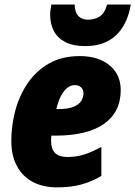

<svg xmlns="http://www.w3.org/2000/svg" viewBox="-20 -807 590 837"><path d="M229.5 9.8Q166.5 9.8 121.6 -14.6Q76.7 -39.1 53 -84.5Q29.3 -129.9 29.3 -192.4Q29.3 -258.8 46.6 -324.5Q64 -390.1 100.6 -444.1Q137.2 -498 193.6 -530.3Q250 -562.5 327.6 -562.5Q409.2 -562.5 457.8 -522.2Q506.3 -481.9 506.3 -414.1Q506.3 -366.2 487.8 -329.1Q469.2 -292 433.1 -266.8Q397 -241.7 344.5 -228.8Q292 -215.8 223.6 -215.8H204.1Q203.1 -210.4 202.9 -205.3Q202.6 -200.2 202.6 -195.8Q202.6 -156.7 220.5 -139.6Q238.3 -122.6 273.4 -122.6Q312.5 -122.6 345.9 -133.1Q379.4 -143.6 421.9 -166.5V-40Q377.4 -14.2 332.5 -2.2Q287.6 9.8 229.5 9.8ZM225.6 -331.5H233.9Q276.4 -331.5 300.3 -341.3Q324.2 -351.1 334 -366.9Q343.8 -382.8 343.8 -400.4Q343.8 -416 333.7 -426Q323.7 -436 305.7 -436Q287.6 -436 271.7 -422.6Q255.9 -409.2 244.1 -385.5Q232.4 -361.8 225.6 -331.5ZM351.6 -606Q299.8 -606 265.9 -623Q231.9 -640.1 215.3 -670.9Q198.7 -701.7 198.7 -742.7Q198.7 -753.9 200.4 -765.4Q202.1 -776.9 204.1 -787.1H305.7Q305.7 -767.1 312 -752.2Q318.4 -737.3 331.5 -729.2Q344.7 -721.2 364.3 -721.2Q392.1 -721.2 414.1 -734.9Q436 -748.5 446.8 -787.1H550.3Q535.2 -699.2 485.1 -652.6Q435.1 -606 351.6 -606Z"/></svg>

Font: Open Sans SemiCondensed ExtraBold
Style: Italic
Weight: 800
Width: 4
Italic angle: -12°
Designer: Monotype Design Team
Foundry: Monotype Imaging Inc.
Version: Version 3.003